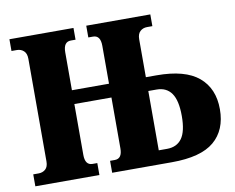

<svg xmlns="http://www.w3.org/2000/svg" viewBox="-78 -816 1124 918"><g transform="rotate(-10 484.0 -357.0)"><path d="M22 0V-58H48Q68 -58 81.5 -70Q95 -82 95 -108V-606Q95 -632 81.5 -644.5Q68 -657 48 -657H22V-714H333V-657H310Q274 -657 274 -606V-422H454V-606Q454 -657 418 -657H395V-714H706V-657H680Q660 -657 646.5 -644.5Q633 -632 633 -606V-422H685Q823 -422 889 -366.5Q955 -311 955 -210Q955 -109 890.5 -54.5Q826 0 685 0H395V-58H418Q454 -58 454 -108V-355H274V-108Q274 -58 310 -58H333V0ZM673 -67Q721 -67 745.5 -101Q770 -135 770 -210Q770 -285 745.5 -320Q721 -355 673 -355H633V-67Z"/></g></svg>

Font: Noto Serif Condensed Black
Style: Regular
Weight: 900
Width: 3
Designer: Monotype Design Team
Foundry: Monotype Imaging Inc.
Version: Version 2.015; ttfautohint (v1.8.4.7-5d5b)